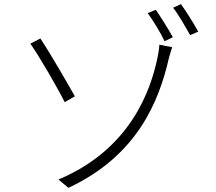

<svg xmlns="http://www.w3.org/2000/svg" viewBox="-20 -866 1040 923"><path d="M261 -3 309 37C641 -118 745 -381 792 -587C795 -596 801 -621 808 -639L746 -651C746 -637 741 -608 738 -593C706 -435 609 -149 261 -3ZM126 -656C169 -595 257 -443 291 -375L340 -403C305 -465 216 -619 174 -681L126 -656ZM729 -819 690 -803C715 -769 752 -709 771 -668L811 -687C790 -725 751 -787 729 -819ZM850 -846 812 -829C838 -796 871 -738 894 -697L933 -714C911 -754 874 -813 850 -846Z"/></svg>

Font: Noto Sans JP Light
Style: Regular
Weight: 300
Designer: Ryoko NISHIZUKA (kana & ideographs); Paul D. Hunt (Latin, Greek & Cyrillic); Wenlong ZHANG (bopomofo); Sandoll Communica
Foundry: Adobe Systems Incorporated
Version: Version 1.004;PS 1.004;hotconv 1.0.82;makeotf.lib2.5.63406